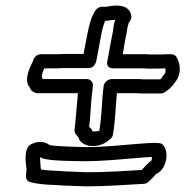

<svg xmlns="http://www.w3.org/2000/svg" viewBox="-20 -655 657 680"><path d="M96 -437C86 -417 63 -372 85 -346C86 -345 89 -329 110 -325H256V-324C251 -276 249 -237 244 -195C242 -183 254 -173 259 -167C260 -164 260 -160 263 -157C283 -132 327 -132 357 -152L366 -159C372 -163 379 -170 380 -178C389 -232 389 -275 394 -325H464C473 -324 482 -324 489 -324H549C553 -324 559 -325 563 -328C577 -337 588 -346 597 -360C607 -371 614 -384 616 -400C619 -424 611 -441 607 -450C604 -457 596 -463 587 -463C578 -463 565 -463 547 -462H513C505 -463 496 -463 489 -463H415C419 -488 423 -515 429 -541V-543C430 -554 434 -567 436 -574C441 -581 447 -589 445 -600C436 -648 374 -634 355 -631H341C333 -631 323 -626 318 -618C301 -592 296 -565 290 -537C286 -513 280 -489 276 -464H229C214 -464 201 -464 186 -463H125C115 -463 101 -457 96 -437ZM72 -34C71 -24 75 -13 87 -10C114 -3 139 -1 171 0L204 2C231 3 256 4 282 5C354 5 423 0 490 -4C495 -4 502 -7 507 -12C517 -21 525 -30 533 -39C567 -52 582 -113 558 -141C555 -145 549 -148 543 -148L529 -149H527C517 -149 510 -148 504 -148H502L474 -146C411 -141 349 -134 284 -134C256 -135 182 -136 156 -141C139 -155 112 -156 90 -144C62 -131 72 -72 74 -54ZM131 -375C127 -383 127 -391 135 -409C135 -410 138 -412 138 -413H182C195 -414 207 -414 222 -414H293C316 -414 321 -434 324 -454C329 -481 334 -509 339 -535C343 -555 348 -570 352 -581H355C366 -583 380 -585 388 -584C383 -570 381 -555 380 -544C374 -513 368 -484 363 -453C362 -447 361 -445 361 -443C359 -436 354 -413 382 -413H482C490 -413 497 -413 501 -412H543C551 -412 560 -413 565 -413C566 -408 567 -406 566 -400C565 -395 563 -393 562 -392C556 -387 554 -378 548 -374H496C488 -374 481 -374 475 -375H376C361 -375 348 -361 347 -350L344 -324C340 -276 339 -235 332 -192H331C330 -191 315 -188 307 -190C306 -194 304 -199 301 -201C299 -202 297 -205 296 -206C301 -248 301 -282 306 -324L309 -350C311 -365 299 -375 288 -375ZM122 -99C126 -96 128 -95 131 -94C162 -84 244 -85 277 -84C346 -84 410 -91 471 -96L498 -98C507 -98 513 -99 518 -99C518 -95 518 -90 516 -86C514 -85 510 -82 510 -82C500 -73 490 -62 482 -53C418 -49 353 -45 289 -45C263 -46 238 -47 212 -48L180 -50C158 -51 140 -52 124 -55L125 -57C125 -59 124 -61 124 -62C123 -74 122 -89 122 -99Z"/></svg>

Font: Hussar Pisanka
Style: OutKur
Weight: 400
Designer: Robert Jablonski
Foundry: Cannot Into Space Fonts
Version: Version 1.070